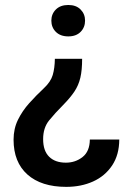

<svg xmlns="http://www.w3.org/2000/svg" viewBox="-20 -558 527 767"><path d="M319.8 -475.6Q319.8 -448.7 302 -430.7Q284.2 -412.6 252.9 -412.6Q221.2 -412.6 203.1 -430.7Q185.1 -448.7 185.1 -475.6Q185.1 -502 203.1 -520Q221.2 -538.1 252.9 -538.1Q284.2 -538.1 302 -520Q319.8 -502 319.8 -475.6ZM199.2 -323.2H308.1Q308.1 -277.8 301 -247.6Q293.9 -217.3 277.3 -192.4Q260.7 -167.5 231.9 -138.2Q199.7 -106 176 -76.7Q152.3 -47.4 152.3 -2Q152.3 44.4 176.3 68.1Q200.2 91.8 243.2 91.8Q281.2 91.8 309.8 69.3Q338.4 46.9 338.9 -0.5H456.5Q456.1 61 427.7 103.3Q399.4 145.5 351.8 167Q304.2 188.5 244.6 188.5Q145 188.5 89.6 139.2Q34.2 89.8 34.2 0Q34.2 -43.9 51.8 -79.6Q69.3 -115.2 96.9 -146Q124.5 -176.8 155.3 -205.6Q182.6 -231 190.7 -258.5Q198.7 -286.1 199.2 -323.2Z"/></svg>

Font: Vazirmatn FD Medium
Style: Regular
Weight: 500
Designer: Saber Rastikerdar
Foundry: Saber Rastikerdar
Version: Version 33.003